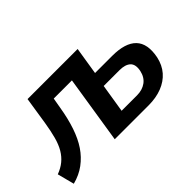

<svg xmlns="http://www.w3.org/2000/svg" viewBox="-76 -778 1068 1068"><g transform="rotate(-45 458.0 -243.5)"><path d="M26 14 0 -86Q35 -99 60 -119.5Q85 -140 102.5 -169.5Q120 -199 131.5 -241Q143 -283 152 -340L177 -501H571L545 -338H680Q782 -338 825.5 -293Q869 -248 851 -156Q840 -105 810 -70.5Q780 -36 733.5 -18Q687 0 628 0H362L425 -400H282L271 -337Q259 -264 239 -205Q219 -146 190 -103Q161 -60 120.5 -30Q80 0 26 14ZM501 -85H622Q664 -85 693 -106Q722 -127 731 -168Q740 -213 718.5 -233Q697 -253 652 -253H528Z"/></g></svg>

Font: Nunito Sans 7pt SemiCondensed
Style: Bold Italic
Weight: 700
Width: 4
Italic angle: -9°
Designer: Vernon Adams
Foundry: Vernon Adams
Version: Version 3.101;gftools[0.9.27]